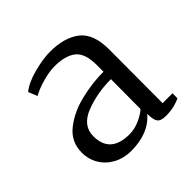

<svg xmlns="http://www.w3.org/2000/svg" viewBox="-147 -699 854 854"><g transform="rotate(-45 280.0 -272.0)"><path d="M468 -377 467 -40H529V-9Q512 0 488 5.5Q464 11 439 11Q406 11 395.5 -3Q385 -17 385 -55Q329 12 218 12Q173 12 136 -7.5Q99 -27 78 -61.5Q57 -96 57 -139Q57 -206 109 -247.5Q161 -289 235 -307Q309 -325 380 -325V-367Q380 -441 345 -468.5Q310 -496 243 -496Q211 -496 169 -484.5Q127 -473 96 -456L79 -498Q112 -525 171.5 -540.5Q231 -556 275 -556Q364 -556 416 -516Q468 -476 468 -377ZM145 -154Q145 -46 265 -46Q298 -46 330 -60.5Q362 -75 379 -91L380 -278Q292 -278 218.5 -249Q145 -220 145 -154Z"/></g></svg>

Font: Martel
Style: Regular
Weight: 400
Designer: Dan Reynolds
Foundry: Dan Reynolds
Version: Version 1.001; ttfautohint (v1.1) -l 5 -r 5 -G 72 -x 0 -D la